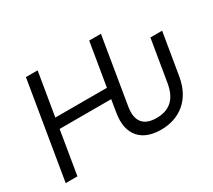

<svg xmlns="http://www.w3.org/2000/svg" viewBox="-137 -983 1388 1250"><g transform="rotate(-30 557.0 -358.5)"><path d="M755.7 9.9C893.5 9.9 1002.8 -69.6 1029.8 -230.1L1082.4 -545.5H994.3L941.8 -230.1C923.3 -120.7 863.6 -71 768.5 -71C673.3 -71 626.4 -120.7 644.9 -230.1L727.3 -727.3H639.2L585.2 -403.4H197.4L251.4 -727.3H163.4L42.6 0H130.7L184.7 -325.3H572.4L556.8 -230.1C531.2 -72.4 613.6 9.9 755.7 9.9Z"/></g></svg>

Font: Magic Ui Pro
Style: Italic
Weight: 400
Italic angle: -9.39999°
Designer: Stefan Endress, Andreas Faust
Version: Version 1.000;FEAKit 1.0